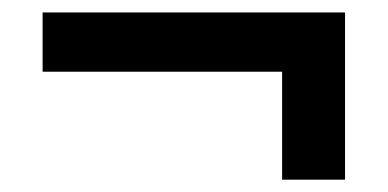

<svg xmlns="http://www.w3.org/2000/svg" viewBox="-20 -461 626 310"><path d="M48.8 -345.2H435.5V-170.9H537.1V-440.9H48.8Z"/></svg>

Font: Cascadia Code PL
Style: Regular
Weight: 400
Monospace: yes
Designer: Aaron Bell
Foundry: Saja Typeworks
Version: Version 2404.023